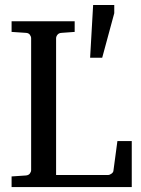

<svg xmlns="http://www.w3.org/2000/svg" viewBox="-20 -757 571 777"><path d="M513.2 0H26.9V-43L85 -46.9Q95.7 -47.9 100.8 -54.7Q106 -61.5 106 -68.8V-602.1Q106 -609.4 100.8 -616.5Q95.7 -623.5 85 -624L26.9 -627.9V-670.9H282.2V-627.9L229 -624Q218.3 -623.5 212.6 -616.5Q207 -609.4 207 -602.1V-48.8H417Q423.8 -48.8 431.2 -54.2Q438.5 -59.6 439 -65.9L455.1 -186H513.2ZM344.7 -523.4 356.9 -736.8H442.4V-703.6L393.6 -523.4Z"/></svg>

Font: Charis
Style: Regular
Weight: 400
Designer: Walt Agee, Miriam Martin, Annie Olsen, Victor Gaultney, Lorna Priest, Alan Ward, Bob Hallissy, Martin Hosken, Sharon Cor
Foundry: SIL Global
Version: Version 7.000